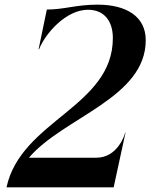

<svg xmlns="http://www.w3.org/2000/svg" viewBox="-20 -806 657 826"><path d="M8 0H469L480.5 -53.5L520 -235.5L518.5 -236C516.5 -224.5 485 -127.5 394.5 -127.5H104.5C251.5 -301 607 -384 607 -633C607 -736.5 521.5 -786 400 -786C307 -786 257 -765 181.5 -765L146 -594H148C174.5 -661.5 263.5 -764 358.5 -764C428 -764 465.5 -715.5 465.5 -642.5C465.5 -346 70 -288.5 8 0Z"/></svg>

Font: Beautique Display
Style: Bold
Weight: 700
Italic angle: -12°
Designer: Nhat-Quang Ngo
Version: Version 1.100;Glyphs 3.2.3 (3260)